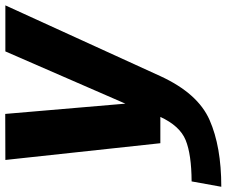

<svg xmlns="http://www.w3.org/2000/svg" viewBox="-124 -547 866 734"><g transform="rotate(-90 309.0 -180.0)"><path d="M128.5 0H385L655.5 -592.5H479.5L250.5 -66.5H285.5L240.5 -593L64.5 -592.5ZM-38 233Q115.5 233 217.2 188.2Q319 143.5 385 0L229.5 -1Q195 74.5 140.2 96.8Q85.5 119 -17.5 119.5Z"/></g></svg>

Font: Anybody UltraCondensed Thin
Style: Bold Italic
Weight: 700
Italic angle: -10°
Version: Version 1.111